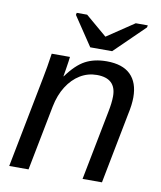

<svg xmlns="http://www.w3.org/2000/svg" viewBox="-82 -794 720 860"><g transform="rotate(10 278.0 -364.0)"><path d="M164.1 -295.9 106.4 0H18.6L99.6 -415.5Q104.5 -438.5 109.1 -466.8Q113.8 -495.1 118.7 -528.3H201.7Q201.7 -524.9 199.2 -508.1Q196.8 -491.2 193.6 -471.4Q190.4 -451.7 188 -438H189.5Q230 -494.1 270.8 -515.9Q311.5 -537.6 367.7 -537.6Q439.9 -537.6 476.3 -502Q512.7 -466.3 512.7 -398.9Q512.7 -383.3 510.3 -363.3Q507.8 -343.3 502.4 -318.8L440.4 0H352.1L413.6 -314.9Q422.4 -358.4 422.4 -388.2Q422.4 -469.7 335 -469.7Q293.9 -469.7 259 -448.5Q224.1 -427.2 199.5 -388.4Q174.8 -349.6 164.1 -295.9ZM518.6 -718.3 383.3 -586.4H283.7L195.3 -718.3L197.3 -728H244.6L341.8 -645.5H342.8L465.8 -728H520.5Z"/></g></svg>

Font: Arimo
Style: Italic
Weight: 400
Italic angle: -12°
Designer: Steve Matteson
Foundry: Monotype Imaging Inc.
Version: Version 1.33